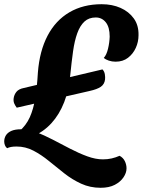

<svg xmlns="http://www.w3.org/2000/svg" viewBox="-68 -703 678 912"><path d="M85 -54 23 -79Q56 -107 73.5 -146Q91 -185 99.5 -237.5Q108 -290 112 -359Q120 -461 158 -533.5Q196 -606 261.5 -644.5Q327 -683 415 -683Q465 -683 504.5 -665.5Q544 -648 567.5 -615.5Q591 -583 590 -536Q590 -504 577 -475.5Q564 -447 540 -428.5Q516 -410 481 -410Q464 -410 449 -415Q434 -420 425 -428Q438 -442 445 -471Q452 -500 453 -529Q453 -574 434.5 -597Q416 -620 387 -620Q354 -620 333 -600.5Q312 -581 299 -545Q286 -509 279 -459Q272 -409 266 -349Q260 -277 237 -218Q214 -159 176 -117.5Q138 -76 85 -54ZM410 189Q360 189 317.5 169.5Q275 150 237.5 120.5Q200 91 164 61.5Q128 32 90.5 12.5Q53 -7 11 -7Q-5 -7 -15.5 -5Q-26 -3 -34 1Q-41 -4 -44.5 -13Q-48 -22 -48 -31Q-48 -47 -40 -60Q-32 -73 -14.5 -81Q3 -89 33 -89Q66 -89 104 -75Q142 -61 183 -39.5Q224 -18 265.5 3.5Q307 25 346.5 39.5Q386 54 421 54Q443 54 462.5 49.5Q482 45 500 37Q517 46 525 62.5Q533 79 533 97Q533 118 518.5 139.5Q504 161 477 175Q450 189 410 189ZM11.5 -191.5Q4.6 -200.5 -0.2 -211.1Q-4.9 -221.8 -3.2 -235.7Q-1.1 -252.5 9.6 -266.3Q20.4 -280.1 45.2 -285.1L418.7 -373.3Q427.7 -364.1 430 -350.2Q432.3 -336.3 431 -325.4Q428.2 -302.6 410.6 -290.6Q393 -278.7 357.8 -270.9Z"/></svg>

Font: Sansita Swashed Light SemiBold
Style: Regular
Weight: 600
Version: Version 1.003